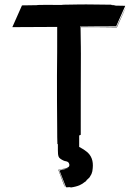

<svg xmlns="http://www.w3.org/2000/svg" viewBox="-20 -622 617 856"><path d="M340 -21C340 -190 340 -243 341 -501C405 -501 459 -501 501 -500C537 -580 529 -561 542 -593L525 -556L500 -502C450 -502 392 -502 340 -503C339 -365 339 -362 339 -421C340 -532 340 -528 338 -415V-505H498L538 -595H537C546 -597 514 -596 488 -597C484 -597 492 -598 496 -599C476 -599 475 -599 483 -600H474L479 -601C430 -601 375 -603 327 -602C291 -602 308 -601 265 -601C257 -601 258 -600 255 -600C220 -600 143 -601 145 -599C116 -599 112 -598 78 -598C66 -571 51 -538 35 -501C158 -502 192 -502 235 -502C235 -418 235 -361 234 -285C234 -209 234 -132 235 -45C235 -23 235 -1 236 21L238 20C238 68 238 72 244 81C249 87 262 94 269 96C275 97 289 98 289 114C289 119 288 121 283 124C280 126 275 128 273 128C273 129 240 135 240 135L243 143C269 212 263 199 271 213C265 196 247 149 242 136L275 129L283 126C275 130 268 131 254 134C265 132 278 131 287 125C276 133 254 135 245 138L274 212H275C274 212 274 213 275 213H282C296 211 292 212 289 213C296 212 296 213 294 214C294 214 295 214 297 213C296 214 296 214 295 214C330 209 345 200 357 190C359 189 363 186 364 185C366 183 365 183 366 181C370 178 375 173 379 169C385 160 390 150 389 150C391 145 392 141 392 139C397 108 394 80 371 58C355 44 333 33 333 33V-18ZM290 118V117C290 116 290 112 289 108C290 111 291 114 290 118Z"/></svg>

Font: HIVNotRetro
Style: Regular
Weight: 400
Designer: Feorag
Foundry: Feorag
Version: Version 1.000;PS 001.000;hotconv 1.0.88;makeotf.lib2.5.64775